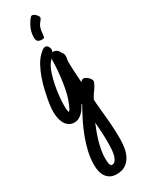

<svg xmlns="http://www.w3.org/2000/svg" viewBox="-248 -616 767 1017"><g transform="rotate(-30 136.0 -108.0)"><path d="M113.3 -477.1Q113.3 -501.5 121.1 -523.7Q128.9 -545.9 143.1 -566.4Q147 -570.8 152.3 -577.9Q157.7 -585 164.1 -585Q168.5 -585 174.1 -581.8Q179.7 -578.6 184.6 -573.7Q189.5 -568.8 192.9 -563.5Q196.3 -558.1 196.3 -553.7Q196.3 -550.3 194.1 -546.4Q191.9 -542.5 188.7 -538.3Q185.5 -534.2 182.4 -530.3Q179.2 -526.4 177.2 -523.4Q171.9 -514.2 169.4 -506.3Q167 -498.5 165.8 -491Q164.6 -483.4 163.8 -475.3Q163.1 -467.3 161.6 -457.5Q161.1 -450.7 157.5 -448.7Q153.8 -446.8 147 -446.8Q131.3 -446.8 122.3 -452.9Q113.3 -459 113.3 -477.1ZM272.5 -121.1Q272.5 -116.2 269.8 -109.6Q267.1 -103 262.9 -95.9Q258.8 -88.9 253.9 -81.5Q249 -74.2 244.6 -68.4L237.3 -58.1L230 -45.4L223.6 -33.7Q224.1 -23.9 225.1 -12.7Q226.1 -1.5 227.1 8.8Q232.4 59.1 236.6 111.3Q240.7 163.6 240.7 213.9Q240.7 240.7 236.3 268.3Q231.9 295.9 220 318.1Q208 340.3 187 354.5Q166 368.7 133.3 368.7Q110.8 368.7 95.2 360.4Q79.6 352.1 70.1 338.1Q60.5 324.2 56.2 305.7Q51.8 287.1 51.8 267.1Q51.8 227.5 61 187Q70.3 146.5 85.2 106.9Q100.1 67.4 119.1 29.5Q138.2 -8.3 157.7 -43Q157.7 -43.9 157.7 -45.2Q157.7 -46.4 157.2 -49.3Q150.9 -37.6 142.8 -25.1Q134.8 -12.7 124.8 -2.9Q114.7 6.8 102.8 13.2Q90.8 19.5 76.2 19.5Q55.7 19.5 42 9.8Q28.3 0 20.3 -15.1Q12.2 -30.3 8.8 -48.3Q5.4 -66.4 5.4 -82.5Q5.4 -101.1 7.6 -119.1Q9.8 -137.2 12.7 -154.3Q17.6 -181.6 25.1 -213.6Q32.7 -245.6 43.9 -277.1Q55.2 -308.6 70.1 -336.4Q85 -364.3 105 -383.8L108.9 -387.2Q115.2 -393.6 123.5 -399.7Q131.8 -405.8 140.6 -405.8Q146 -405.8 150.1 -402.8Q154.3 -399.9 157.2 -395.3Q160.2 -390.6 161.9 -385.3Q163.6 -379.9 163.6 -375Q163.6 -369.1 159.2 -362.3H160.2Q189.9 -362.3 200.2 -335Q205.6 -330.1 208.3 -323.2Q210.9 -316.4 210.9 -308.6Q210.9 -304.7 210.4 -300Q210 -295.4 209 -291.5Q208 -287.1 207.5 -283.2Q207 -279.3 207 -275.9Q207 -264.6 207.5 -248Q208 -231.4 209 -213.4Q210 -195.3 211.2 -178Q212.4 -160.6 213.4 -147.9Q216.8 -152.3 221.4 -155.8Q226.1 -159.2 232.4 -159.2Q237.8 -159.2 244.9 -155.3Q252 -151.4 258.1 -145.5Q264.2 -139.6 268.3 -133.1Q272.5 -126.5 272.5 -121.1ZM138.2 -322.3Q138.2 -325.2 138.4 -328.6Q138.7 -332 139.6 -335.9L136.2 -331.5Q132.3 -327.1 128.9 -323.2Q125.5 -319.3 122.6 -314.9Q109.9 -296.4 100.3 -266.8Q90.8 -237.3 84.5 -204.8Q78.1 -172.4 75 -141.1Q71.8 -109.9 71.8 -87.4Q71.8 -76.2 72.3 -64.9Q72.8 -53.7 77.1 -43Q84 -50.3 88.4 -58.8Q92.8 -67.4 96.7 -76.7Q107.4 -100.6 115.2 -132.3Q123 -164.1 127.9 -197.8Q132.8 -231.4 135.3 -263.9Q137.7 -296.4 138.2 -322.3ZM175.3 199.2Q175.3 166 173.8 137Q172.4 107.9 169.4 74.7Q160.6 95.7 151.6 119.9Q142.6 144 135.7 168.7Q128.9 193.4 124.5 217.8Q120.1 242.2 120.1 264.2V267.6Q120.1 278.8 121.6 291.7Q123 304.7 130.9 313H136.2Q146 313 152.6 306.4Q159.2 299.8 163.6 289.6Q168 279.3 170.4 266.6Q172.9 253.9 173.8 241.2Q174.8 228.5 175 217.3Q175.3 206.1 175.3 199.2Z"/></g></svg>

Font: Just Another Hand
Style: Regular
Weight: 400
Designer: Astigmatic (AOETI)
Foundry: Astigmatic (AOETI)
Version: Version 1.000